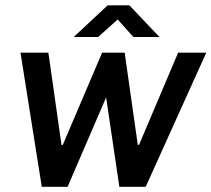

<svg xmlns="http://www.w3.org/2000/svg" viewBox="-20 -720 815 740"><path d="M141 0 59 -517H166.5L217 -161.5H222L373.5 -517H460.5L511 -162H516L666.5 -517H775L541.5 0H440L389 -344.5L240.5 0ZM264 -577.5 395 -699.5H478.5L594.5 -577.5H494L433.5 -645L358.5 -577.5Z"/></svg>

Font: Public Sans SemiBold
Style: Italic
Weight: 600
Italic angle: -8°
Designer: The Public Sans project authors (U.S. Web Design System). Libre Franklin designed by Pablo Impallari and Rodrigo Fuenzal
Version: Version 1.007; ttfautohint (v1.8.1) -l 8 -r 50 -G 200 -x 14 